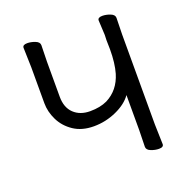

<svg xmlns="http://www.w3.org/2000/svg" viewBox="-130 -834 938 968"><g transform="rotate(-20 339.5 -350.0)"><path d="M561 14Q541 14 519 5.5Q497 -3 497 -20L499 -109V-297Q471 -257 413 -231Q355 -205 292 -205Q228 -205 184 -234.5Q140 -264 118 -309Q96 -354 96 -400V-592L93 -698Q93 -714 118 -714Q138 -714 160 -705.5Q182 -697 182 -680L180 -592V-404Q180 -346 213 -314.5Q246 -283 300 -283Q354 -283 392 -301Q461 -336 485 -416Q500 -468 500 -542L499 -592L500 -619L496 -698Q496 -714 521 -714Q541 -714 563 -705.5Q585 -697 585 -680L583 -592V-109L586 -2Q586 14 561 14Z"/></g></svg>

Font: LXGW WenKai Lite
Style: Bold
Weight: 700
Designer: LXGW / Fontworks Inc.
Foundry: LXGW / Fontworks Inc.
Version: Version 1.330;April 28, 2024